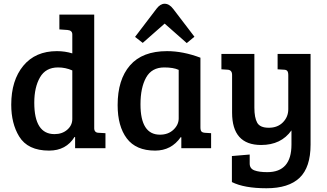

<svg xmlns="http://www.w3.org/2000/svg" viewBox="-20 -791 1748 1025"><path d="M284 -518Q327 -518 366 -506V-607Q366 -629 340 -631L297 -634V-713H483V-105Q484 -82 508 -82L543 -80V0H381V-59L378 -60Q333 13 242 13Q128 13 82 -63Q40 -132 40 -232Q40 -362 104.5 -440Q169 -518 284 -518ZM366 -156V-415Q330 -431 290 -431Q224 -431 193.5 -378Q163 -325 163 -243Q163 -75 271 -75Q312 -75 339 -98.5Q366 -122 366 -156Z M1050 -483V-111Q1050 -95 1055.5 -89Q1061 -83 1075 -82L1107 -80V0H948V-58L945 -59Q895 13 808 13Q706 13 657 -52Q608 -117 608 -230Q608 -366 674 -442Q740 -518 872 -518Q957 -518 1050 -483ZM934 -159V-418Q906 -431 857 -431Q790 -431 760 -377Q730 -323 730 -234Q730 -72 834 -72Q878 -72 906 -98.5Q934 -125 934 -159ZM742 -562 701 -594 816 -745Q836 -771 859 -771Q884 -771 905 -743L1018 -595L977 -561L859 -665Z M1536 -19V-95Q1481 -17 1374 -17Q1219 -17 1219 -190V-391Q1219 -418 1194 -419L1162 -421V-503H1338V-216Q1338 -163 1353 -136Q1368 -109 1415 -109Q1462 -109 1490.5 -138Q1519 -167 1519 -208V-389Q1519 -406 1513.5 -412.5Q1508 -419 1494 -419L1462 -421V-503H1638V-19Q1638 102 1579.5 158Q1521 214 1402.5 214Q1284 214 1218 181V42L1313 34V82Q1313 109 1338 118.5Q1363 128 1407 128Q1536 128 1536 -19Z"/></svg>

Font: Bree Serif
Style: Regular
Weight: 400
Designer: Veronika Burian, Jos Scaglione
Foundry: TypeTogether
Version: Version 1.001